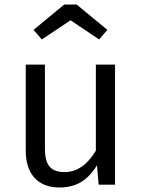

<svg xmlns="http://www.w3.org/2000/svg" viewBox="-20 -809 621 841"><path d="M163.1 -636.2 127 -678.2 261.2 -789.1H315.9L450.2 -678.2L414.1 -636.2L289.1 -720.2ZM483.9 -525.9V0H412.1L404.8 -85Q374.5 -35.6 335.2 -11.7Q295.9 12.2 240.2 12.2Q170.4 12.2 131.6 -29.8Q92.8 -71.8 92.8 -148.9V-525.9H176.8V-158.2Q176.8 -102.5 197.3 -78.9Q217.8 -55.2 263.2 -55.2Q343.3 -55.2 399.9 -148.9V-525.9Z"/></svg>

Font: Fira Sans Book
Style: Regular
Weight: 350
Designer: Carrois Corporate & Edenspiekermann AG
Foundry: Carrois Corporate GbR & Edenspiekermann AG
Version: Version 4.203;PS 004.203;hotconv 1.0.88;makeotf.lib2.5.64775